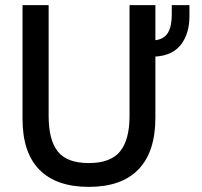

<svg xmlns="http://www.w3.org/2000/svg" viewBox="-20 -717 791 750"><path d="M68 -252V-697H170V-264Q170 -170 206 -125Q242 -80 327 -80Q412 -80 449 -125.5Q486 -171 486 -264V-697H587V-560Q621 -564 636 -589Q651 -614 651 -660V-697H720V-654Q720 -586 687 -543Q654 -500 587 -496V-257Q587 -124 521 -55.5Q455 13 327 13Q200 13 134 -54Q68 -121 68 -252Z"/></svg>

Font: Hanken Grotesk Medium
Style: Regular
Weight: 500
Designer: Alfredo Marco Pradil
Foundry: Hanken Design Co.
Version: Version 3.014